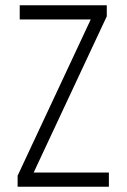

<svg xmlns="http://www.w3.org/2000/svg" viewBox="-20 -710 481 730"><path d="M47 -42 325 -636H55V-690H386V-648L108 -54H394V0H47Z"/></svg>

Font: Radio Canada Condensed Light
Style: Regular
Weight: 300
Width: 3
Designer: Charles Daoud, Etienne Aubert Bonn, Alexandre Saumier Demers, Jacques Le Bailly
Foundry: Radio-Canada
Version: Version 2.104; ttfautohint (v1.8.4.7-5d5b);gftools[0.9.28.de